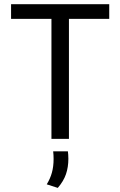

<svg xmlns="http://www.w3.org/2000/svg" viewBox="-20 -659 571 911"><path d="M224.1 0V-625.3H307.1V0ZM32.5 -569.4V-639H498.3V-569.4ZM302.1 59Q303 65.6 303.7 74.8Q304.4 83.9 304.4 94.3Q304.4 134.1 293 167.4Q281.6 200.7 254.2 232.5L201.8 215.6Q218.3 189 226.3 159.9Q234.3 130.9 234.3 95.2Q234.3 85.5 233.8 76.8Q233.3 68.1 232.3 59Z"/></svg>

Font: Anek Latin Medium
Style: Regular
Weight: 500
Designer: Yesha Goshar
Foundry: Ek Type
Version: Version 1.003